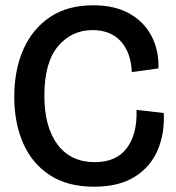

<svg xmlns="http://www.w3.org/2000/svg" viewBox="-20 -694 665 727"><path d="M336 13Q236 13 168.5 -31Q101 -75 67.5 -152Q34 -229 34 -327Q34 -429 68.5 -507Q103 -585 169.5 -629.5Q236 -674 333 -674Q415 -674 470.5 -642.5Q526 -611 554 -557Q582 -503 580 -435L479 -421Q476 -495 437.5 -537.5Q399 -580 330 -580Q251 -580 199.5 -518.5Q148 -457 148 -332Q148 -213 198 -146.5Q248 -80 339 -80Q420 -80 460 -133Q500 -186 497 -278L600 -266Q604 -189 577 -125.5Q550 -62 490 -24.5Q430 13 336 13Z"/></svg>

Font: Bricolage Grotesque 96pt Medium
Style: Regular
Weight: 500
Designer: Mathieu Triay
Foundry: Atelier Triay
Version: Version 1.001; ttfautohint (v1.8.4.7-5d5b);gftools[0.9.33.de